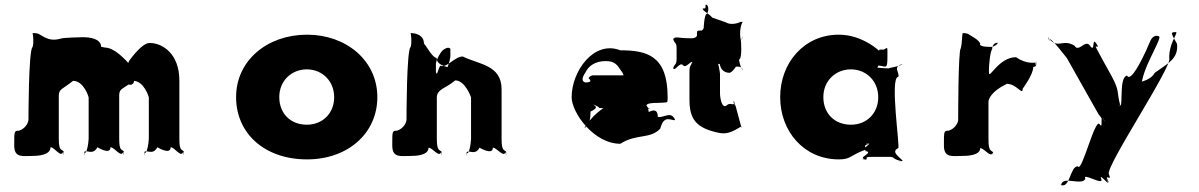

<svg xmlns="http://www.w3.org/2000/svg" viewBox="-20 -679 5219 836"><path d="M120 0C141 0 200 -2 200 -38C218 -38 245 10 255 -18C255 -18 257 16 257 -20C248 -30 236 -21 236 -75V-262C236 -293 254 -291 298 -327C345 -327 366 -257 366 -255V-75C366 -57 355 7 346 -20C346 -20 348 18 348 -18C358 -27 386 -2 404 -38C404 -38 461 -2 461 -38C479 -38 507 10 517 -18C517 -18 519 16 519 -20C510 -30 499 -21 499 -75V-267C501 -296 518 -291 560 -327C607 -327 628 -257 628 -255V-75C628 -57 617 7 608 -20C608 -20 610 18 610 -18C620 -27 647 -2 665 -38C665 -38 723 -2 723 -38C741 -38 768 10 778 -18C778 -18 780 16 780 -20C771 -30 761 -21 761 -75V-328C761 -446 687 -492 631 -492C611 -492 580 -465 545 -418C536 -409 527 -356 527 -347C527 -312 530 -310 552 -310C573 -320 562 -342 554 -388C524 -422 478 -472 436 -472C400 -482 374 -477 360 -454C367 -447 367 -423 363 -403V-366C366 -338 368 -353 390 -364C410 -374 415 -390 420 -436V-480C415 -510 374 -517 341 -517C334 -517 252 -515 245 -511C203 -499 182 -511 149 -531C141 -535 130 -535 122 -535C124 -525 128 -495 122 -474C104 -465 104 -159 104 -159C104 -147 93 -120 63 -110C41 -110 42 -107 42 -45C42 10 80 0 120 0Z M1008 -256C1008 -98 1132 15 1317 15C1494 15 1623 -98 1623 -256C1623 -416 1487 -528 1317 -528C1144 -528 1008 -416 1008 -256ZM1196 -256C1196 -327 1249 -377 1316 -377C1382 -377 1435 -327 1435 -256C1435 -186 1385 -136 1316 -136C1244 -136 1196 -186 1196 -256Z M1766 0C1787 0 1846 -1 1846 -36C1864 -36 1891 9 1901 -17C1901 -17 1903 17 1903 -18C1894 -28 1882 -21 1882 -74V-254C1882 -292 1922 -294 1962 -329C2005 -329 2031 -257 2031 -254V-74C2031 -56 2020 8 2011 -18C2011 -18 2013 18 2013 -17C2023 -26 2050 -1 2068 -36C2068 -36 2126 -1 2126 -36C2144 -36 2172 9 2182 -17C2182 -17 2184 17 2184 -18C2175 -28 2164 -21 2164 -74V-290C2164 -397 2065 -398 1995 -433C1959 -433 1926 -381 1898 -393C1889 -386 1882 -339 1878 -367V-402C1881 -422 1897 -451 1910 -462C1924 -472 1936 -474 1941 -466V-433C1936 -393 1922 -385 1934 -385C1955 -385 1881 -386 1881 -427C1863 -427 1836 -480 1826 -489C1826 -525 1792 -535 1768 -535C1770 -525 1774 -495 1768 -474C1750 -465 1750 -159 1750 -159C1750 -147 1739 -120 1709 -110C1687 -110 1688 -107 1688 -45C1688 10 1726 0 1766 0Z M2886 -238C2887 -242 2887 -252 2887 -256C2887 -436 2798 -460 2681 -460C2565 -505 2469 -368 2469 -256C2469 -189 2565 -53 2681 -53C2751 -98 2811 -72 2855 -119C2871 -182 2902 -153 2919 -156V-158C2901 -200 2865 -161 2844 -171C2844 -216 2805 -191 2805 -191C2797 -240 2786 -207 2785 -213C2785 -258 2782 -213 2782 -213C2783 -251 2745 -260 2700 -254C2637 -232 2584 -198 2551 -158C2521 -123 2516 -104 2543 -142C2551 -158 2551 -181 2551 -193C2585 -209 2577 -216 2561 -224C2557 -225 2587 -217 2589 -209C2584 -207 2819 -206 2819 -206C2815 -206 2808 -206 2803 -209C2785 -223 2797 -231 2842 -231C2886 -232 2886 -234 2886 -238ZM2529 -363C2542 -392 2572 -413 2617 -413C2656 -413 2667 -398 2685 -370C2696 -359 2692 -345 2707 -340C2713 -340 2701 -351 2709 -351H2561C2557 -351 2545 -346 2543 -338C2556 -327 2553 -320 2529 -320C2511 -324 2514 -342 2529 -363Z M2963 -513C2941 -513 2920 -521 2913 -511C2913 -495 2911 -525 2911 -509C2918 -486 2926 -497 2926 -468V-423C2926 -394 2918 -405 2911 -382C2911 -366 2913 -396 2913 -380C2920 -370 2941 -411 2954 -395C2967 -379 2989 -418 2996 -408C2996 -392 2994 -426 2994 -410C2987 -387 2982 -396 2982 -367V-247C2982 -162 3008 -121 3113 -100C3169 -89 3210 -140 3210 -124C3210 -108 3180 -238 3180 -222C3179 -209 3178 -251 3177 -237C3177 -221 3174 -252 3174 -236C3175 -217 3179 -250 3177 -232C3175 -215 3160 -236 3144 -220C3123 -204 3115 -253 3115 -273V-358C3115 -360 3107 -421 3097 -414C3097 -398 3095 -429 3095 -413C3104 -387 3134 -411 3152 -395C3152 -379 3158 -411 3158 -395C3176 -379 3203 -401 3213 -376C3213 -360 3215 -393 3215 -377C3206 -370 3195 -430 3195 -432V-459C3195 -461 3206 -520 3215 -514C3215 -498 3213 -532 3213 -516C3203 -490 3176 -479 3167 -479C3176 -479 3170 -479 3170 -455C3152 -455 3122 -422 3113 -412C3113 -389 3123 -362 3158 -362C3177 -371 3194 -402 3200 -422C3210 -425 3209 -495 3204 -513C3199 -548 3208 -576 3214 -584C3212 -583 3208 -584 3205 -584C3188 -575 3158 -570 3140 -582L3082 -602C3064 -622 3037 -633 3040 -642C3053 -642 3052 -642 3052 -658C3061 -664 3071 -637 3058 -619C3045 -619 3044 -542 3044 -565C3044 -575 3049 -553 3035 -546C3013 -546 3015 -547 3015 -524C3008 -508 2985 -513 2963 -513Z M3377 -256C3377 -106 3482 15 3632 15C3685 15 3679 -1 3745 -26C3763 -34 3726 -45 3766 -53C3775 -53 3726 -55 3764 -55C3769 -47 3721 -30 3759 -19C3768 -19 3721 -18 3759 -18C3768 -8 3715 9 3747 14C3756 14 3712 16 3750 16C3764 11 3733 4 3781 4H3853C3879 4 3862 14 3908 23C3917 23 3872 22 3910 22C3909 12 3853 -16 3891 -34C3900 -34 3853 -344 3891 -344C3900 -362 3863 -389 3910 -399C3919 -399 3870 -400 3908 -400C3908 -391 3833 -381 3853 -381C3853 -381 3793 -383 3800 -386C3811 -395 3796 -404 3792 -402C3792 -395 3791 -393 3812 -393C3838 -389 3844 -377 3844 -431C3844 -482 3846 -471 3828 -463C3806 -463 3808 -464 3808 -458C3804 -460 3794 -472 3767 -488C3729 -511 3684 -528 3632 -528C3482 -528 3377 -406 3377 -256ZM3565 -256C3565 -327 3618 -377 3685 -377C3751 -377 3804 -327 3804 -256C3804 -186 3754 -136 3685 -136C3613 -136 3565 -186 3565 -256Z M4168 0C4189 0 4248 -1 4248 -34C4266 -34 4293 10 4303 -14C4303 -14 4304 17 4304 -16C4295 -26 4284 -20 4284 -71V-236C4284 -246 4295 -281 4364 -314C4408 -314 4433 -260 4433 -293C4433 -293 4479 -354 4479 -387C4482 -393 4492 -377 4494 -415C4494 -415 4491 -383 4491 -416C4489 -412 4494 -370 4488 -406C4486 -408 4452 -397 4404 -430C4328 -430 4286 -330 4286 -363C4285 -403 4293 -458 4300 -465C4300 -468 4301 -493 4324 -493C4325 -486 4309 -477 4300 -475C4300 -475 4239 -472 4248 -490C4239 -508 4212 -520 4194 -532C4189 -534 4180 -535 4172 -535C4168 -525 4170 -492 4163 -468C4152 -458 4152 -156 4152 -156C4152 -147 4141 -120 4111 -110C4089 -110 4090 -107 4090 -45C4090 10 4128 0 4168 0Z M4970 -458C4955 -426 4904 -318 4887 -350C4851 -341 4872 -218 4856 -216C4838 -248 4876 -184 4859 -216C4840 -282 4858 -277 4820 -348C4802 -380 4775 -429 4758 -461C4737 -499 4772 -454 4755 -489C4739 -522 4771 -460 4752 -491C4734 -519 4749 -446 4726 -480C4706 -510 4676 -448 4659 -480C4605 -512 4589 -464 4548 -510C4530 -542 4563 -475 4546 -507C4552 -525 4625 -425 4626 -425C4626 -425 4785 -142 4768 -174C4754 -200 4801 -123 4787 -154C4771 -187 4806 -126 4787 -157C4766 -190 4786 -111 4768 -138C4748 -169 4690 77 4673 45C4639 45 4639 144 4599 126C4581 94 4617 160 4600 128C4605 83 4688 132 4706 100C4688 68 4789 133 4775 100C4762 69 4816 138 4802 110C4784 78 4822 140 4805 108C4785 72 4825 117 4808 79C4793 46 5088 -394 5071 -426C5070 -489 5104 -525 5102 -539C5077 -539 5075 -540 5105 -488C5112 -422 5064 -403 5008 -362C4986 -321 4919 -320 4944 -320C4960 -320 4942 -329 4990 -428C5036 -523 5037 -523 5012 -523C4991 -518 4988 -497 4970 -458Z"/></svg>

Font: Hussar Przerywany
Style: Regular
Weight: 400
Foundry: Cannot Into Space Fonts
Version: Version 0.982